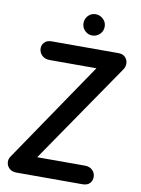

<svg xmlns="http://www.w3.org/2000/svg" viewBox="-126 -1341 1046 1424"><g transform="rotate(10 396.5 -629.5)"><path d="M101 0Q67 0 47.5 -18Q28 -36 24.8 -61.2Q21.5 -86.5 36 -108L550.5 -865H199.5Q162.5 -865 141.2 -885.2Q120 -905.5 117.5 -934Q115.5 -963.5 134.8 -983.8Q154 -1004 189 -1004H691Q724.5 -1004 742.8 -985.8Q761 -967.5 763 -941.2Q765 -915 748.5 -891L232.5 -139H592.5Q627.5 -139 649 -118.2Q670.5 -97.5 670.5 -66.5Q670.5 -39 652.5 -19.5Q634.5 0 597.5 0ZM476.5 -1099Q445 -1099 421.5 -1122.2Q398 -1145.5 398 -1179Q398 -1211.5 420.5 -1235.2Q443 -1259 476.5 -1259Q508 -1259 532.8 -1236.2Q557.5 -1213.5 557.5 -1179Q557.5 -1145.5 533.8 -1122.2Q510 -1099 476.5 -1099Z"/></g></svg>

Font: Edu SA Hand Cursive
Style: Regular
Weight: 400
Designer: Tina and Corey Anderson, Eben Sorkin, Mirko Velimirovic
Foundry: Google for Education
Version: Version 2.000